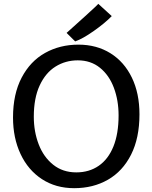

<svg xmlns="http://www.w3.org/2000/svg" viewBox="-20 -987 806 1015"><path d="M499.5 -966.8 570.8 -901.9Q534.7 -864.7 476.1 -823.5Q417.5 -782.2 377.4 -768.1L332 -813Q359.4 -837.4 428.7 -900.1Q498 -962.9 499.5 -966.8ZM394.5 -751Q490.7 -751 563.7 -705.6Q636.7 -660.2 677 -576.9Q717.3 -493.7 717.3 -382.8Q717.3 -257.3 672.9 -169.4Q628.4 -81.5 550.5 -36.9Q472.7 7.8 372.1 7.8Q274.9 7.8 201.7 -40Q128.4 -87.9 88.6 -172.9Q48.8 -257.8 48.8 -365.7Q48.8 -489.7 94.5 -576.7Q140.1 -663.6 218.5 -707.3Q296.9 -751 394.5 -751ZM391.1 -668Q326.2 -668 273.4 -635Q220.7 -602.1 189.7 -535.2Q158.7 -468.3 158.7 -370.1Q158.7 -291 184.6 -223.9Q210.4 -156.7 261.2 -116.2Q312 -75.7 383.3 -75.7Q451.2 -75.7 501.7 -110.4Q552.2 -145 579.6 -212.6Q606.9 -280.3 606.9 -377Q606.9 -456.5 582 -522.9Q557.1 -589.4 508.5 -628.7Q460 -668 391.1 -668Z"/></svg>

Font: Merriweather Sans
Style: Regular
Weight: 400
Designer: Eben Sorkin
Foundry: Eben Sorkin
Version: Version 1.006; ttfautohint (v1.4.1) -l 6 -r 50 -G 0 -x 11 -H